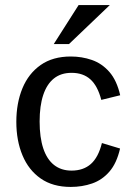

<svg xmlns="http://www.w3.org/2000/svg" viewBox="-20 -737 532 769"><path d="M263.2 11.7Q191.4 11.7 143.1 -22Q94.7 -55.7 70.1 -114.7Q45.4 -173.8 45.4 -249Q45.4 -324.2 69.8 -383.3Q94.2 -442.4 142.8 -476.6Q191.4 -510.7 263.7 -510.7Q308.1 -510.7 348.1 -496.8Q388.2 -482.9 418 -449Q447.8 -415 461.4 -355.5L385.7 -336.9Q371.1 -393.1 342 -419.2Q313 -445.3 266.6 -445.3Q224.1 -445.3 195.8 -422.6Q167.5 -399.9 153.1 -356.4Q138.7 -313 138.7 -250.5Q138.7 -186.5 153.3 -142.6Q168 -98.6 196.5 -76.2Q225.1 -53.7 266.6 -53.7Q314 -53.7 344 -80.3Q374 -106.9 388.2 -164.1L460.9 -142.1Q447.3 -83 418.2 -49.6Q389.2 -16.1 349.1 -2.2Q309.1 11.7 263.2 11.7ZM256.3 -560.5H195.3L294.9 -716.8H419.9Z"/></svg>

Font: Pontano Sans Medium
Style: Regular
Weight: 500
Designer: Vernon Adams
Foundry: Vernon Adams
Version: Version 2.001